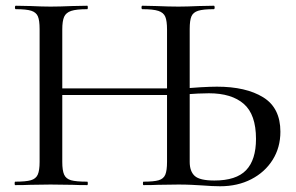

<svg xmlns="http://www.w3.org/2000/svg" viewBox="-20 -645 1032 669"><path d="M683 1Q668 0 647 -1Q626 -2 602 -2L530 -1Q512 0 480 0Q478 0 478 -6Q478 -12 480 -12Q516 -12 533 -17Q550 -22 556 -36.5Q562 -51 562 -81V-542Q562 -572 556 -586.5Q550 -601 532 -607Q514 -613 476 -613Q473 -613 473 -619Q473 -625 476 -625L523 -624Q569 -622 602 -622Q630 -622 674 -624L725 -625Q728 -625 728 -619Q728 -613 725 -613Q688 -613 670.5 -607.5Q653 -602 647 -588Q641 -574 641 -544V-81Q641 -48 658.5 -32Q676 -16 727 -16Q803 -16 837.5 -52Q872 -88 872 -161Q872 -246 829.5 -283Q787 -320 708 -320Q675 -320 621 -316Q605 -314 597 -314L594 -335Q693 -343 736 -343Q837 -343 897 -306Q957 -269 957 -186Q957 -131 930 -88Q903 -45 855.5 -20.5Q808 4 747 4Q721 4 683 1ZM33 -12Q70 -12 87.5 -17Q105 -22 111.5 -36.5Q118 -51 118 -81V-544Q118 -574 112 -588Q106 -602 89 -607.5Q72 -613 35 -613Q32 -613 32 -619Q32 -625 35 -625L86 -624Q128 -622 156 -622Q187 -622 233 -624L284 -625Q286 -625 286 -619Q286 -613 284 -613Q246 -613 228 -607Q210 -601 203.5 -586.5Q197 -572 197 -542V-81Q197 -51 203.5 -36.5Q210 -22 227.5 -17Q245 -12 284 -12Q286 -12 286 -6Q286 0 284 0Q251 0 233 -1L156 -2L85 -1Q66 0 33 0Q31 0 31 -6Q31 -12 33 -12ZM155 -337H591V-314H155Z"/></svg>

Font: Cormorant Infant Medium
Style: Regular
Weight: 500
Designer: Christian Thalmann (Catharsis Fonts)
Foundry: Catharsis Fonts
Version: Version 4.000